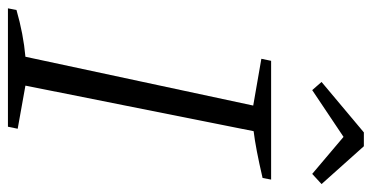

<svg xmlns="http://www.w3.org/2000/svg" viewBox="-248 -674 915 472"><g transform="rotate(90 209.0 -437.5)"><path d="M-7 0 -3 -21Q56 -38 112 -43L232 -603L117 -623L122 -647H414L410 -626Q337 -609 295 -604L183 -43L289 -24L284 0ZM332 -875 425 -771 400 -748 309 -825 194 -748 174 -771 298 -875Z"/></g></svg>

Font: Piazzolla Light
Style: Italic
Weight: 300
Italic angle: -11.3°
Designer: Juan Pablo del Peral
Foundry: Huerta Tipografica
Version: Version 1.330